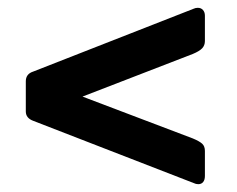

<svg xmlns="http://www.w3.org/2000/svg" viewBox="-20 -599 606 491"><path d="M504 -149V-213C504 -221 501.7 -227.2 497 -231.5C492.3 -235.8 484.3 -240.3 473 -245L191 -352L473 -461C484.3 -465.7 492.3 -470.5 497 -475.5C501.7 -480.5 504 -486.7 504 -494V-559C504 -565 502.3 -569.8 499 -573.5C495.7 -577.2 491.3 -579 486 -579C482 -579 478.7 -578.3 476 -577L65 -416C52.3 -412 46 -403.7 46 -391V-314C46 -302.7 52.3 -294.7 65 -290L475 -131C479 -129 483 -128 487 -128C492.3 -128 496.5 -129.8 499.5 -133.5C502.5 -137.2 504 -142.3 504 -149Z"/></svg>

Font: Libre Franklin SemiBold
Style: Regular
Weight: 600
Designer: Pablo Impallari, Rodrigo Fuenzalida
Foundry: Impallari Type
Version: Version 1.002; ttfautohint (v1.5)